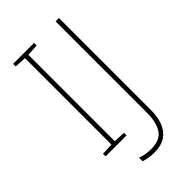

<svg xmlns="http://www.w3.org/2000/svg" viewBox="-267 -794 1048 1048"><g transform="rotate(-45 257.0 -270.0)"><path d="M223 0H61V-20L129 -23V-690L61 -694V-714H223V-694L155 -690V-23L223 -20ZM264 174Q236 174 217 170Q198 166 185 162V134Q199 140 220 144Q241 148 264 148Q336 148 362.5 105.5Q389 63 389 -5V-714H415V-2Q415 47 400.5 87Q386 127 353 150.5Q320 174 264 174Z"/></g></svg>

Font: Noto Sans Tamil Thin
Style: Regular
Weight: 100
Designer: Jelle Bosma - Monotype Design Team
Foundry: Monotype Imaging Inc.
Version: Version 2.004; ttfautohint (v1.8.4.7-5d5b)